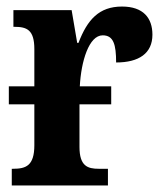

<svg xmlns="http://www.w3.org/2000/svg" viewBox="-20 -567 500 587"><path d="M16 0H310V-51H282C248 -51 223 -59 223 -118V-248H320V-303H224C228 -380 252 -459 294 -459C327 -459 335 -431 335 -376C405 -376 446 -404 446 -461C446 -512 418 -547 353 -547C283 -547 247 -507 220 -436H216L199 -536H21V-485H24C62 -485 85 -476 85 -417V-303H7V-248H85V-123C85 -60 59 -51 20 -51H16Z"/></svg>

Font: Noto Serif Condensed
Style: Bold
Weight: 700
Width: 3
Designer: Monotype Design Team
Foundry: Monotype Imaging Inc.
Version: Version 2.015